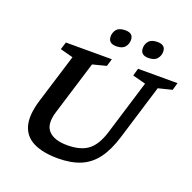

<svg xmlns="http://www.w3.org/2000/svg" viewBox="-156 -1068 1237 1235"><g transform="rotate(20 463.0 -450.5)"><path d="M255 -264.5Q227 -173.5 266.5 -131.2Q306 -89 395.5 -89Q487.5 -89 538 -128Q588.5 -167 616.5 -258.5L731 -632.5L641.5 -656L656 -707H926L911.5 -656L817.5 -632.5L703 -258Q673.5 -161.5 629.8 -102.2Q586 -43 521.8 -16Q457.5 11 367 11Q264.5 11 200 -20.8Q135.5 -52.5 116.5 -120.2Q97.5 -188 130.5 -296.5L234 -632.5L146 -656L162 -707H476.5L461.5 -656L368 -632ZM473.5 -795Q419 -795 419 -843Q419 -871 436.5 -891.5Q454 -912 495.5 -912Q550 -912 550 -865Q550 -837 532.2 -816Q514.5 -795 473.5 -795ZM694 -795Q639 -795 639 -843Q639 -871 656.8 -891.5Q674.5 -912 715.5 -912Q770.5 -912 770.5 -865Q770.5 -837 752.5 -816Q734.5 -795 694 -795Z"/></g></svg>

Font: Newsreader Caption Medium
Style: Italic
Weight: 500
Italic angle: -17°
Designer: Hugues Gentile
Foundry: Production Type
Version: Version 1.001